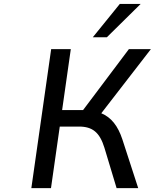

<svg xmlns="http://www.w3.org/2000/svg" viewBox="-20 -973 800 993"><path d="M243.7 0 289.1 -318.4H388.7C458.5 -318.4 495.6 -288.1 520 -209L583 0H694.8L612.8 -252.4C589.8 -321.8 555.7 -365.7 503.9 -387.2L760.3 -718.8H646.5L409.7 -403.8H301.3L346.2 -718.8H244.6L142.1 0ZM532.7 -780.3 707.5 -952.6H599.6L460 -780.3Z"/></svg>

Font: Winston
Style: Italic
Weight: 400
Italic angle: -8.13011°
Designer: Vernon Adams, Kim Jin-seong, David Berlow, Cristiano Sobral
Foundry: The Winston Project Authors
Version: Version 3.004